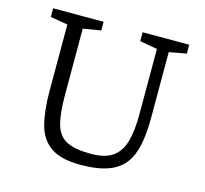

<svg xmlns="http://www.w3.org/2000/svg" viewBox="-97 -758 938 879"><g transform="rotate(15 372.0 -318.0)"><path d="M355 12Q263 12 214.5 -21.5Q166 -55 149 -120Q132 -185 132 -278V-593L50 -607V-648H289V-607L205 -593V-278Q205 -189 219.5 -139Q234 -89 274 -69Q314 -49 389 -49Q457 -49 493 -75.5Q529 -102 543 -153Q557 -204 557 -278V-591L474 -606V-648H695V-606L613 -591V-278Q613 -208 602.5 -154Q592 -100 565 -63Q538 -26 487 -7Q436 12 355 12Z"/></g></svg>

Font: Faustina Light
Style: Regular
Weight: 300
Designer: Alfonso Garcia
Foundry: http://www.omnibus-type.com
Version: Version 1.200